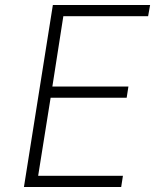

<svg xmlns="http://www.w3.org/2000/svg" viewBox="-20 -750 640 770"><path d="M466 0H76L192 -730H582L574 -685H234L190 -403H495L488 -358H183L133 -45H473Z"/></svg>

Font: JetBrains Mono Extra Light
Style: Italic
Weight: 200
Italic angle: -9°
Monospace: yes
Designer: Philipp Nurullin, Konstantin Bulenkov
Foundry: JetBrains
Version: 2.002